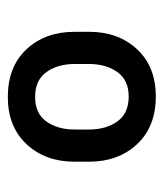

<svg xmlns="http://www.w3.org/2000/svg" viewBox="17 -778 424 498"><g transform="rotate(-90 229.0 -529.0)"><path d="M58.6 -509.8V-547.9Q58.6 -623.5 104 -672.1Q149.4 -720.7 226.6 -720.7Q305.2 -720.7 350.3 -672.1Q395.5 -623.5 395.5 -547.9V-509.8Q395.5 -434.1 350.3 -385.5Q305.2 -336.9 227.5 -336.9Q149.4 -336.9 104 -385.5Q58.6 -434.1 58.6 -509.8ZM142.1 -547.9V-509.8Q142.1 -465.8 163.1 -436.5Q184.1 -407.2 227.5 -407.2Q270 -407.2 291 -436.5Q312 -465.8 312 -509.8V-547.9Q312 -591.3 291 -620.6Q270 -649.9 226.6 -649.9Q183.6 -649.9 162.8 -620.6Q142.1 -591.3 142.1 -547.9Z"/></g></svg>

Font: Vazirmatn RD UI FD
Style: Bold
Weight: 700
Designer: Saber Rastikerdar
Foundry: Saber Rastikerdar
Version: Version 33.003